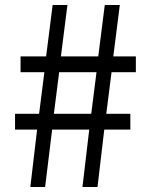

<svg xmlns="http://www.w3.org/2000/svg" viewBox="-20 -746 595 766"><path d="M101 0 128 -229H40V-292H136L157 -458H62V-521H164L190 -726H249L223 -521H372L398 -726H458L432 -521H522V-458H425L404 -292H500V-229H396L369 0H309L336 -229H188L160 0ZM195 -292H344L365 -458H216Z"/></svg>

Font: Noto Sans SC Thin
Style: Regular
Weight: 400
Version: Version 2.004-H2;hotconv 1.0.118;makeotfexe 2.5.65603